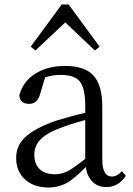

<svg xmlns="http://www.w3.org/2000/svg" viewBox="-20 -822 592 856"><path d="M196 14Q133 14 94 -20Q52 -56 52 -118Q52 -171 89 -207Q129 -248 227 -283Q305 -307 360 -319V-351Q360 -431 334 -461Q310 -488 251 -488Q213 -488 181 -477L159 -403Q147 -359 110 -359Q69 -359 66 -397Q82 -458 136.5 -493Q191 -528 271 -528Q356 -528 395 -487Q436 -444 436 -348V-111Q436 -35 479 -35Q502 -35 524 -59L541 -38Q508 12 454 12Q416 12 392.5 -11.5Q369 -35 362 -77Q313 -27 281 -8Q242 14 196 14ZM225 -45Q255 -45 284 -60Q310 -74 360 -114V-287Q291 -268 248 -251Q181 -226 154 -193Q133 -167 133 -132Q133 -89 159 -66Q183 -45 225 -45ZM138 -597 117 -614 255 -802H286L424 -614L403 -597L271 -722Z"/></svg>

Font: Cactus Classical Serif
Style: Regular
Weight: 400
Designer: Henry Chan (via Glyphwiki)、田海東、宇文滿月
Foundry: Moonlit Owen
Version: Version 1.000